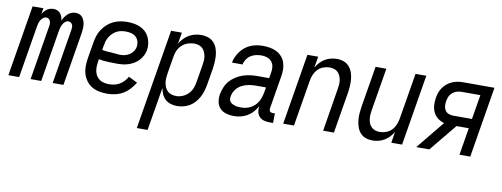

<svg xmlns="http://www.w3.org/2000/svg" viewBox="-69 -850 3630 1387"><g transform="rotate(10 1746.0 -156.5)"><path d="M-8 0 78 -520H157L150 -476Q156 -487 165 -497Q174 -507 184 -514Q194 -521 206.5 -524.5Q219 -528 231 -528Q246 -528 259 -522.5Q272 -517 281 -506.5Q290 -496 294.5 -482Q299 -468 301 -454Q306 -468 315.5 -481.5Q325 -495 336.5 -506Q348 -517 363 -522.5Q378 -528 393 -528Q409 -528 422.5 -522Q436 -516 444.5 -504.5Q453 -493 458 -478.5Q463 -464 464 -449Q465 -434 463.5 -418.5Q462 -403 460 -387L396 0H317L383 -400Q385 -410 385 -420Q385 -430 381.5 -438.5Q378 -447 370 -452.5Q362 -458 352 -458Q339 -458 327.5 -448Q316 -438 310 -425.5Q304 -413 300.5 -400Q297 -387 295 -374L233 0H155L221 -400Q223 -410 222.5 -420Q222 -430 218.5 -438.5Q215 -447 207.5 -452.5Q200 -458 190 -458Q177 -458 165.5 -448Q154 -438 147.5 -425.5Q141 -413 138 -400Q135 -387 133 -374L71 0Z M718 8Q688 8 659 2.5Q630 -3 606 -17Q582 -31 565 -53.5Q548 -76 539.5 -103Q531 -130 531 -159.5Q531 -189 536 -219L556 -339Q560 -364 568 -389Q576 -414 591 -436.5Q606 -459 626.5 -477.5Q647 -496 671.5 -507.5Q696 -519 721.5 -523.5Q747 -528 772 -528Q797 -528 821.5 -524Q846 -520 867.5 -510.5Q889 -501 906 -485Q923 -469 933 -448Q943 -427 947 -402.5Q951 -378 947 -353Q944 -333 934 -313Q924 -293 909 -276.5Q894 -260 875 -248.5Q856 -237 835.5 -230Q815 -223 794 -220.5Q773 -218 752 -218Q718 -218 683 -219.5Q648 -221 616 -227L613 -208Q610 -189 609.5 -171Q609 -153 613 -135.5Q617 -118 626.5 -103.5Q636 -89 650 -79.5Q664 -70 682 -66Q700 -62 718 -62Q738 -62 757.5 -66Q777 -70 795 -80.5Q813 -91 827.5 -106.5Q842 -122 852 -140L917 -108Q901 -82 880 -59Q859 -36 832.5 -20.5Q806 -5 776 1.5Q746 8 718 8ZM764 -285Q781 -285 798 -289.5Q815 -294 831 -304.5Q847 -315 857 -330.5Q867 -346 870 -363Q873 -384 867 -403.5Q861 -423 847 -435.5Q833 -448 813.5 -453Q794 -458 773 -458Q756 -458 739 -455Q722 -452 706 -443.5Q690 -435 677 -422Q664 -409 654.5 -393.5Q645 -378 640.5 -361.5Q636 -345 633 -328L628 -297Q643 -294 660.5 -292.5Q678 -291 695.5 -290.5Q713 -290 729.5 -287.5Q746 -285 764 -285Z M972 215 1094 -520H1173L1159 -437Q1171 -458 1188 -475.5Q1205 -493 1225.5 -505Q1246 -517 1269 -522.5Q1292 -528 1315 -528Q1341 -528 1365 -520Q1389 -512 1406 -494Q1423 -476 1431.5 -453Q1440 -430 1442.5 -404.5Q1445 -379 1443.5 -353Q1442 -327 1438 -301L1418 -181Q1414 -158 1407 -134.5Q1400 -111 1388.5 -89.5Q1377 -68 1360.5 -49Q1344 -30 1322.5 -17Q1301 -4 1277 2Q1253 8 1230 8Q1205 8 1182.5 1Q1160 -6 1143.5 -21Q1127 -36 1117.5 -57.5Q1108 -79 1104 -102L1051 215ZM1211 -62Q1235 -62 1259 -72Q1283 -82 1301 -101Q1319 -120 1328 -144Q1337 -168 1340 -192L1360 -312Q1363 -329 1364.5 -346.5Q1366 -364 1363 -380.5Q1360 -397 1353.5 -412Q1347 -427 1335 -438Q1323 -449 1307 -453.5Q1291 -458 1274 -458Q1251 -458 1227 -449.5Q1203 -441 1184.5 -423.5Q1166 -406 1156 -383Q1146 -360 1143 -337L1123 -217Q1120 -199 1118.5 -181Q1117 -163 1119.5 -145.5Q1122 -128 1128.5 -112Q1135 -96 1147 -84.5Q1159 -73 1176 -67.5Q1193 -62 1211 -62Z M1647 8Q1618 8 1591 0.5Q1564 -7 1545.5 -26Q1527 -45 1521.5 -73Q1516 -101 1521 -130Q1526 -156 1536.5 -182Q1547 -208 1565.5 -229Q1584 -250 1608 -265.5Q1632 -281 1658 -290Q1684 -299 1710.5 -302.5Q1737 -306 1763 -306H1851L1858 -347Q1862 -369 1859.5 -390.5Q1857 -412 1844 -428Q1831 -444 1811 -451Q1791 -458 1768 -458Q1749 -458 1728.5 -453.5Q1708 -449 1690 -437.5Q1672 -426 1660 -407.5Q1648 -389 1645 -370H1567Q1571 -392 1580.5 -413.5Q1590 -435 1604.5 -454Q1619 -473 1638 -488Q1657 -503 1679 -512Q1701 -521 1723.5 -524.5Q1746 -528 1768 -528Q1794 -528 1819.5 -523.5Q1845 -519 1867 -508Q1889 -497 1905.5 -478.5Q1922 -460 1930 -437Q1938 -414 1939 -388Q1940 -362 1935 -335L1895 -93Q1894 -86 1895 -80Q1896 -74 1899.5 -70Q1903 -66 1908.5 -64Q1914 -62 1921 -62H1936L1935 8H1909Q1887 8 1867.5 2.5Q1848 -3 1834.5 -17Q1821 -31 1816.5 -51Q1812 -71 1816 -93V-94Q1803 -71 1785.5 -51Q1768 -31 1745 -17.5Q1722 -4 1697 2Q1672 8 1647 8ZM1688 -62Q1715 -62 1741.5 -71.5Q1768 -81 1788.5 -101.5Q1809 -122 1819.5 -148Q1830 -174 1834 -200L1840 -236H1763Q1738 -236 1711.5 -231Q1685 -226 1661 -213Q1637 -200 1620.5 -177Q1604 -154 1600 -128Q1598 -117 1599.5 -106Q1601 -95 1608 -87Q1615 -79 1624.5 -74.5Q1634 -70 1644 -67Q1654 -64 1665.5 -63Q1677 -62 1688 -62Z M2008 0 2094 -520H2173L2159 -438Q2171 -458 2187 -475.5Q2203 -493 2223 -505Q2243 -517 2265.5 -522.5Q2288 -528 2310 -528Q2336 -528 2359.5 -519.5Q2383 -511 2399 -493Q2415 -475 2423.5 -452Q2432 -429 2434.5 -404Q2437 -379 2435.5 -353Q2434 -327 2430 -301L2380 0H2301L2352 -312Q2355 -329 2356.5 -346Q2358 -363 2355.5 -379.5Q2353 -396 2346.5 -411Q2340 -426 2329 -437Q2318 -448 2302 -453Q2286 -458 2269 -458Q2246 -458 2222.5 -449.5Q2199 -441 2182 -423Q2165 -405 2155.5 -382.5Q2146 -360 2143 -337L2087 0Z M2663 8Q2637 8 2613.5 -0.5Q2590 -9 2574 -27Q2558 -45 2550 -68Q2542 -91 2539 -116Q2536 -141 2538 -167Q2540 -193 2544 -219L2594 -520H2673L2621 -208Q2618 -191 2617 -174Q2616 -157 2618 -140.5Q2620 -124 2626.5 -109Q2633 -94 2644.5 -83Q2656 -72 2672 -67Q2688 -62 2705 -62Q2728 -62 2751.5 -70.5Q2775 -79 2792 -97Q2809 -115 2818 -137.5Q2827 -160 2831 -183L2887 -520H2966L2880 0H2801L2814 -82Q2803 -62 2786.5 -44.5Q2770 -27 2750 -15Q2730 -3 2707.5 2.5Q2685 8 2663 8Z M2984 0 3152 -206Q3126 -213 3105 -229Q3084 -245 3072.5 -268.5Q3061 -292 3059 -320Q3057 -348 3062 -376Q3065 -396 3072 -415.5Q3079 -435 3091.5 -452.5Q3104 -470 3121 -483.5Q3138 -497 3158 -505.5Q3178 -514 3198 -517Q3218 -520 3238 -520H3466L3380 0H3301L3334 -200H3244L3120 -49L3080 0ZM3207 -270H3345L3375 -450H3238Q3220 -450 3203 -445Q3186 -440 3171 -427.5Q3156 -415 3149 -398.5Q3142 -382 3139 -364Q3136 -346 3137.5 -328.5Q3139 -311 3148 -297Q3157 -283 3173 -276.5Q3189 -270 3207 -270Z"/></g></svg>

Font: Iosevka SS18
Style: Italic
Weight: 400
Italic angle: -9°
Monospace: yes
Designer: Belleve Invis
Foundry: Belleve Invis
Version: Version 25.1.1; ttfautohint (v1.8.4)